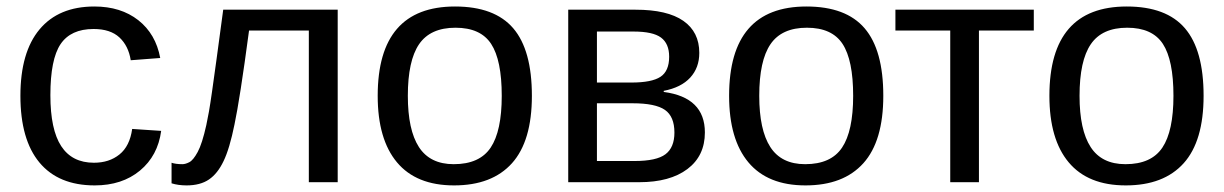

<svg xmlns="http://www.w3.org/2000/svg" viewBox="-20 -558 3748 588"><path d="M270 9.8Q159.2 9.8 100.8 -60.3Q42.5 -130.4 42.5 -264.6Q42.5 -397.9 101.1 -468Q159.7 -538.1 269 -538.1Q350.1 -538.1 403.6 -496.1Q457 -454.1 470.7 -380.4L380.4 -373.5Q373.5 -417.5 345.7 -443.4Q317.9 -469.2 266.6 -469.2Q196.8 -469.2 165.5 -422.9Q134.3 -376.5 134.3 -266.6Q134.3 -161.1 167.5 -110.4Q200.7 -59.6 267.6 -59.6Q314.5 -59.6 345.9 -85Q377.4 -110.4 384.8 -163.1L473.6 -157.2Q463.4 -81.1 408.7 -35.6Q354 9.8 270 9.8Z M664.6 -64.5Q646.5 -26.4 619.9 -8.3Q593.3 9.8 551.3 9.8Q525.9 9.8 505.4 3.4V-59.6Q518.1 -55.2 538.6 -55.2Q547.9 -55.2 559.8 -61.3Q571.8 -67.4 585.4 -92.5Q599.1 -117.7 611.8 -174.8Q615.7 -192.9 619.9 -216.3Q624 -239.7 629.4 -277.8Q634.8 -315.9 643.1 -376.2Q651.4 -436.5 663.6 -528.3H1014.2V0H925.8V-464.4H742.7Q728.5 -357.9 717.3 -286.1Q706.1 -214.4 698.2 -177.2Q683.1 -102.5 664.6 -64.5Z M1608.9 -264.6Q1608.9 -126 1547.9 -58.1Q1486.8 9.8 1370.6 9.8Q1254.9 9.8 1195.8 -60.8Q1136.7 -131.3 1136.7 -264.6Q1136.7 -538.1 1373.5 -538.1Q1494.6 -538.1 1551.8 -471.4Q1608.9 -404.8 1608.9 -264.6ZM1516.6 -264.6Q1516.6 -374 1484.1 -423.6Q1451.7 -473.1 1375 -473.1Q1297.9 -473.1 1263.4 -422.6Q1229 -372.1 1229 -264.6Q1229 -160.2 1262.9 -107.7Q1296.9 -55.2 1369.6 -55.2Q1448.7 -55.2 1482.7 -106Q1516.6 -156.7 1516.6 -264.6Z M1926.3 -528.3Q2023.9 -528.3 2072.8 -494.1Q2121.6 -460 2121.6 -396Q2121.6 -350.6 2093.8 -320.3Q2065.9 -290 2012.7 -279.8V-276.4Q2138.7 -259.8 2138.7 -152.3Q2138.7 -80.6 2085.2 -40.3Q2031.7 0 1937.5 0H1720.2V-528.3ZM1808.1 -305.2H1913.6Q1976.1 -305.2 2002.7 -322.8Q2029.3 -340.3 2029.3 -384.3Q2029.3 -424.3 2004.4 -442.9Q1979.5 -461.4 1920.4 -461.4H1808.1ZM1808.1 -64.9H1923.3Q1990.7 -64.9 2018.1 -85.7Q2045.4 -106.4 2045.4 -151.9Q2045.4 -201.2 2016.4 -221.4Q1987.3 -241.7 1917.5 -241.7H1808.1Z M2685.1 -264.6Q2685.1 -126 2624 -58.1Q2563 9.8 2446.8 9.8Q2331.1 9.8 2272 -60.8Q2212.9 -131.3 2212.9 -264.6Q2212.9 -538.1 2449.7 -538.1Q2570.8 -538.1 2627.9 -471.4Q2685.1 -404.8 2685.1 -264.6ZM2592.8 -264.6Q2592.8 -374 2560.3 -423.6Q2527.8 -473.1 2451.2 -473.1Q2374 -473.1 2339.6 -422.6Q2305.2 -372.1 2305.2 -264.6Q2305.2 -160.2 2339.1 -107.7Q2373 -55.2 2445.8 -55.2Q2524.9 -55.2 2558.8 -106Q2592.8 -156.7 2592.8 -264.6Z M2978 -464.4V0H2890.1V-464.4H2722.2V-528.3H3146V-464.4Z M3666 -264.6Q3666 -126 3605 -58.1Q3543.9 9.8 3427.7 9.8Q3312 9.8 3252.9 -60.8Q3193.8 -131.3 3193.8 -264.6Q3193.8 -538.1 3430.7 -538.1Q3551.8 -538.1 3608.9 -471.4Q3666 -404.8 3666 -264.6ZM3573.7 -264.6Q3573.7 -374 3541.3 -423.6Q3508.8 -473.1 3432.1 -473.1Q3355 -473.1 3320.6 -422.6Q3286.1 -372.1 3286.1 -264.6Q3286.1 -160.2 3320.1 -107.7Q3354 -55.2 3426.8 -55.2Q3505.9 -55.2 3539.8 -106Q3573.7 -156.7 3573.7 -264.6Z"/></svg>

Font: Arimo
Style: Regular
Weight: 400
Designer: Steve Matteson
Foundry: Monotype Imaging Inc.
Version: Version 1.33